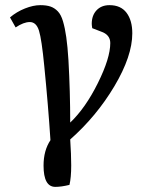

<svg xmlns="http://www.w3.org/2000/svg" viewBox="-20 -543 579 749"><path d="M496.1 -413.1Q496.1 -324.2 426.3 -206.8Q356.4 -89.4 253.9 1Q257.8 60.5 257.8 102.1Q257.8 149.9 251 178.2Q219.2 186 195.8 186Q149.9 186 149.9 103Q149.9 43.9 176.8 3.9Q168 -131.8 152.8 -284.2Q142.6 -389.6 132.1 -423.3Q121.6 -457 96.2 -457Q72.3 -457 41 -436L19 -475.1Q44.9 -497.1 77.4 -510Q109.9 -522.9 137.2 -522.9Q161.6 -522.9 177.5 -517.3Q193.4 -511.7 205.8 -498.5Q218.3 -485.4 225.8 -459.7Q233.4 -434.1 238.5 -398.2Q243.7 -362.3 247.1 -307.1Q253.9 -185.1 253.9 -64.9Q313.5 -121.6 361.8 -219Q410.2 -316.4 410.2 -375Q410.2 -407.7 374 -419.9L339.8 -433.1Q337.9 -444.8 337.9 -450.2Q337.9 -482.9 356.7 -502.9Q375.5 -522.9 407.2 -522.9Q451.2 -522.9 473.6 -493.2Q496.1 -463.4 496.1 -413.1Z"/></svg>

Font: Literata Book Medium
Style: Italic
Weight: 500
Italic angle: -3°
Designer: Latin by Veronika Burian and Jose Scaglione. Greek by Irene Vlachou. Cyrillic by Vera Evstafieva
Foundry: TypeTogether
Version: Version 1.003;PS 001.003;hotconv 1.0.88;makeotf.lib2.5.64775